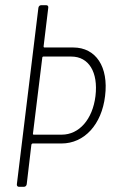

<svg xmlns="http://www.w3.org/2000/svg" viewBox="-20 -720 439 740"><path d="M262 -537H151C149 -537 148 -539 148 -541L166 -690C167 -696 164 -700 158 -700H139C133 -700 129 -696 128 -690L45 -10C44 -4 48 0 53 0H72C78 0 82 -4 83 -10L101 -163C102 -165 104 -167 106 -167H217C305 -167 372 -240 385 -350C399 -462 350 -537 262 -537ZM218 -201H110C108 -201 106 -203 107 -205L143 -498C143 -500 145 -502 147 -502H255C322 -502 359 -442 348 -350C337 -260 285 -201 218 -201Z"/></svg>

Font: Barlow Condensed ExtraLight
Style: Italic
Weight: 275
Width: 3
Italic angle: -7°
Designer: Jeremy Tribby
Foundry: Tribby Type
Version: Version 1.422;hotconv 1.0.109;makeotfexe 2.5.65596